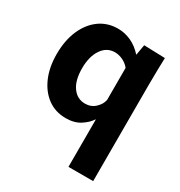

<svg xmlns="http://www.w3.org/2000/svg" viewBox="-177 -655 942 1003"><g transform="rotate(30 294.5 -153.5)"><path d="M381 -61H379Q362 -34 327 -11.5Q292 11 241 11Q178 11 131.5 -23Q85 -57 59 -117Q33 -177 33 -256Q33 -337 59.5 -399Q86 -461 134 -496Q182 -531 246 -531Q286 -531 324.5 -513.5Q363 -496 394 -461H395L406 -524L533 -520Q532 -486 531 -442Q530 -398 530 -355V224H381ZM290 -105Q326 -105 351 -128.5Q376 -152 381 -180V-373Q364 -394 340 -405Q316 -416 293 -416Q244 -416 214.5 -372.5Q185 -329 185 -258Q185 -185 214 -145Q243 -105 290 -105Z"/></g></svg>

Font: Murecho SemiBold
Style: Regular
Weight: 600
Designer: Neil Summerour
Foundry: Positype
Version: Version 1.010; ttfautohint (v1.8.3)